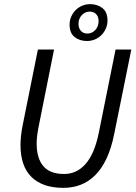

<svg xmlns="http://www.w3.org/2000/svg" viewBox="-20 -895 656 927"><path d="M163 -656H241L166 -281Q157 -236 157 -202Q157 -131 189 -93Q221 -55 290 -55Q318 -55 343.5 -66Q369 -77 391 -101Q413 -125 429.5 -162.5Q446 -200 457 -254L538 -656H614L532 -251Q518 -180 494.5 -130Q471 -80 439 -48.5Q407 -17 368.5 -2.5Q330 12 286 12Q186 12 132.5 -40Q79 -92 79 -195Q79 -216 81.5 -239.5Q84 -263 89 -288ZM400 -697Q365 -697 340.5 -716Q316 -735 316 -776Q316 -797 324 -815Q332 -833 345.5 -846.5Q359 -860 377 -867.5Q395 -875 415 -875Q450 -875 474.5 -856Q499 -837 499 -796Q499 -775 491 -757Q483 -739 469.5 -725.5Q456 -712 438 -704.5Q420 -697 400 -697ZM413 -839Q391 -839 375 -822Q359 -805 359 -780Q359 -759 370.5 -746Q382 -733 402 -733Q424 -733 440 -750Q456 -767 456 -793Q456 -814 444.5 -826.5Q433 -839 413 -839Z"/></svg>

Font: mr_Source Sans Pro
Style: Italic
Weight: 400
Italic angle: -11°
Designer: Paul D. Hunt
Foundry: Adobe Systems Incorporated
Version: Version 1.036;July 10, 2024;FontCreator 11.5.0.2430 64-bit